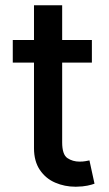

<svg xmlns="http://www.w3.org/2000/svg" viewBox="-20 -696 412 723"><path d="M267 7.1H263.5Q223.7 7.1 188 -8.2Q152.3 -23.4 130.1 -56.1Q108 -88.8 108 -138.1V-460.2H28.1V-545.5H108V-676.1H214.1V-545.5H326V-460.2H214.1V-160.2Q214.1 -114 233.8 -100.7Q253.6 -87.4 279.5 -87.4Q292.3 -87.4 301.8 -89.1Q311.4 -90.9 316.8 -92L335.9 -4.3Q326.7 -0.7 309.5 3Q292.3 6.7 267 7.1Z"/></svg>

Font: Linik Sans Medium
Style: Regular
Weight: 500
Designer: Rasmus Andersson (font), Cristiano Sobral (main changes)
Foundry: rsms
Version: Version 3.018;June 1, 2022;FontCreator 14.0.0.2814 64-bit; t